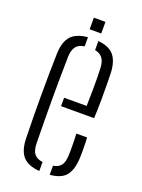

<svg xmlns="http://www.w3.org/2000/svg" viewBox="-135 -756 611 824"><g transform="rotate(20 171.0 -344.0)"><path d="M51 -103.5Q50 -145 49.2 -193Q48.5 -241 48.5 -292.5Q48.5 -344 49 -395.5Q49.5 -447 51 -495.5Q53 -549 76.8 -575Q100.5 -601 152 -605.5V-564Q124.5 -559.5 113 -543.5Q101.5 -527.5 100.5 -500Q99.5 -454 99 -405Q98.5 -356 98.5 -305.2Q98.5 -254.5 99 -202.8Q99.5 -151 100.5 -99.5Q101.5 -68.5 113.8 -53.8Q126 -39 152 -35.5V5.5Q99 1 76 -25Q53 -51 51 -103.5ZM199.5 5.5V-36Q224 -40 235.2 -54.8Q246.5 -69.5 247.5 -99.5Q248.5 -114.5 248.2 -143.5Q248 -172.5 246.5 -200H295.5Q297 -178.5 297.2 -149Q297.5 -119.5 296.5 -103.5Q293.5 -51 272.2 -25Q251 1 199.5 5.5ZM144.5 -288V-326.5H247.5Q248.5 -360.5 248.8 -396Q249 -431.5 248.8 -459.8Q248.5 -488 247.5 -500Q246 -530 234 -545Q222 -560 199.5 -564V-605.5Q250.5 -600.5 272.2 -573.8Q294 -547 296.5 -496.5Q297 -485.5 297.5 -451.2Q298 -417 297.8 -372.8Q297.5 -328.5 295.5 -288ZM147 -640V-693H200V-640Z"/></g></svg>

Font: Big Shoulders Stencil Text Thin ExtraLight
Style: Regular
Weight: 250
Version: Version 2.001